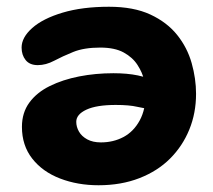

<svg xmlns="http://www.w3.org/2000/svg" viewBox="-20 -539 632 569"><path d="M272 10Q210 10 158 -10Q106 -30 75.5 -69Q45 -108 45 -163Q45 -205 67 -235Q89 -265 127.5 -284Q166 -303 214.5 -312.5Q263 -322 316 -322Q357 -322 388.5 -315.5Q420 -309 437 -297Q454 -285 454 -267Q454 -251 446 -234Q438 -217 423 -217Q410 -217 386.5 -222.5Q363 -228 323 -228Q266 -228 236 -214Q206 -200 206 -178Q206 -163 214 -149Q222 -135 238.5 -126Q255 -117 279 -117Q316 -117 346 -133Q376 -149 394 -182Q412 -215 412 -264Q412 -280 407 -302Q402 -324 387.5 -346.5Q373 -369 346.5 -383.5Q320 -398 277 -398Q229 -398 197 -385Q165 -372 140.5 -359Q116 -346 92 -346Q68 -346 56 -361Q44 -376 44 -398Q44 -428 75.5 -456Q107 -484 165.5 -501.5Q224 -519 303 -519Q376 -519 425.5 -496Q475 -473 505 -435.5Q535 -398 548 -352Q561 -306 561 -261Q561 -204 541 -155Q521 -106 484 -69Q447 -32 393 -11Q339 10 272 10Z"/></svg>

Font: Shantell Sans
Style: Bold
Weight: 700
Designer: Stephen Nixon, Anya Danilova, Shantell Martin
Foundry: Arrow Type
Version: Version 1.011;[c5ecc13dd]